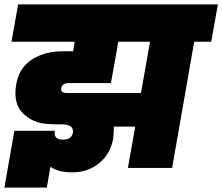

<svg xmlns="http://www.w3.org/2000/svg" viewBox="-20 -760 1006 869"><path d="M284 -339H618L659 -571H515L508 -528L482 -384H291Q262 -384 257 -361Q255 -350 262 -344.5Q269 -339 284 -339ZM559 0 592 -187H495Q496 -162 492 -132Q480 -64 429.5 -22Q379 20 306 20Q245 20 208 -5L192 89H0L45 -168H228Q221 -128 265 -128Q305 -128 310 -161Q312 -178 300.5 -187.5Q289 -197 262 -197Q221 -197 194 -199Q128 -203 83.5 -247.5Q39 -292 53 -376Q66 -453 124 -490.5Q182 -528 266 -528H311L318 -571H32L62 -740H966L936 -571H859L759 0Z"/></svg>

Font: Poppins Black
Style: Italic
Weight: 900
Italic angle: -10°
Designer: Ninad Kale (Devanagari), Jonny Pinhorn (Latin)
Foundry: Indian Type Foundry
Version: Version 3.200;PS 1.000;hotconv 16.6.54;makeotf.lib2.5.65590